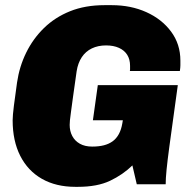

<svg xmlns="http://www.w3.org/2000/svg" viewBox="-20 -714 739 744"><path d="M272 10Q197 10 142.5 -21Q88 -52 58.5 -110Q29 -168 29 -248Q29 -266 34 -305.5Q39 -345 46 -394Q55 -456 81.5 -510Q108 -564 150.5 -605.5Q193 -647 251.5 -670.5Q310 -694 385 -694H413Q487 -694 547 -667Q607 -640 643 -591.5Q679 -543 679 -479Q679 -469 679 -461Q679 -453 677 -439H483Q484 -441 484 -445Q484 -449 484 -459Q484 -484 473 -501.5Q462 -519 441 -528.5Q420 -538 391 -538Q360 -538 336 -526.5Q312 -515 297 -492.5Q282 -470 277 -438Q268 -377 263 -339Q258 -301 255 -280Q252 -259 251 -248Q250 -237 250 -230Q250 -206 260 -187Q270 -168 289.5 -157Q309 -146 337 -146Q363 -146 382.5 -151Q402 -156 416.5 -166.5Q431 -177 440.5 -194.5Q450 -212 454 -236L456 -248H340L359 -384H669L636 -144Q629 -92 625.5 -57Q622 -22 622 0H510L493 -73Q456 -37 406.5 -13.5Q357 10 282 10Z"/></svg>

Font: Chivo Medium Black
Style: Italic
Weight: 900
Italic angle: -8.05°
Version: Version 2.002